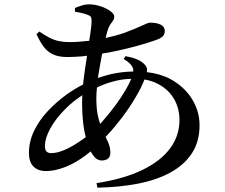

<svg xmlns="http://www.w3.org/2000/svg" viewBox="-20 -819 1040 889"><path d="M553 -546 561 -559Q590 -554 612.5 -545Q635 -536 650 -520Q659 -510 661 -499Q661 -492 660 -485Q722 -478 769 -453Q834 -417 869 -360.5Q904 -304 904 -239Q904 -164 869 -110Q834 -56 770.5 -21Q707 14 620.5 31Q534 48 431 50L427 29Q555 9 640 -32.5Q725 -74 768 -132.5Q811 -191 811 -263Q811 -317 786 -360.5Q761 -404 714 -429Q685 -445 649 -451Q634 -412 607 -367Q573 -309 527 -252Q499 -216 469 -185Q476 -170 482 -157Q491 -135 491 -113Q491 -93 480 -84.5Q469 -76 451 -76Q428 -76 411 -100Q405 -108 400 -118Q354 -80 308 -57Q245 -27 192 -27Q156 -27 135 -48Q114 -69 114 -111Q114 -164 138 -213.5Q162 -263 202.5 -306Q243 -349 292 -384Q328 -409 365 -428Q366 -435 366 -442Q373 -499 382 -554Q382 -558 383 -561Q371 -560 359 -558Q323 -555 290 -555Q253 -555 227 -566.5Q201 -578 183 -601.5Q165 -625 149 -661L162 -673Q188 -655 210 -644Q232 -633 254 -628.5Q276 -624 303 -624Q336 -624 369 -628Q381 -629 393 -630Q395 -643 397 -655Q404 -699 404 -722Q404 -736 400 -741.5Q396 -747 384 -751Q372 -756 357 -759Q342 -762 327 -765V-782Q341 -788 358.5 -793.5Q376 -799 389 -799Q418 -799 445.5 -790Q473 -781 491 -767.5Q509 -754 509 -743Q509 -731 502.5 -722.5Q496 -714 489 -703Q482 -692 477 -674Q473 -659 469 -643Q519 -654 556 -667Q607 -686 636.5 -700Q666 -714 674 -714Q708 -714 725.5 -704Q743 -694 743 -676Q743 -662 735.5 -653Q728 -644 711 -637Q693 -630 662.5 -620.5Q632 -611 594 -601Q556 -591 513 -582Q483 -575 453 -571Q448 -547 444 -522Q438 -489 433 -458Q463 -468 495 -476Q545 -487 597 -488Q598 -500 593 -509Q584 -527 553 -546ZM361 -378Q318 -350 284 -316Q238 -270 213 -224.5Q188 -179 188 -143Q188 -126 195 -118Q202 -110 217 -110Q244 -110 277 -124Q310 -138 344 -161Q361 -172 377 -184Q369 -214 365 -249Q360 -295 360 -340Q360 -358 361 -378ZM588 -454Q542 -453 498 -440Q465 -431 429 -414Q426 -387 426 -363Q426 -309 436 -271Q440 -258 444 -245Q453 -255 462 -266Q490 -298 516 -333.5Q542 -369 562 -403Q578 -431 588 -454Z"/></svg>

Font: Early Summer Mincho SemiBold
Style: Regular
Weight: 600
Designer: GuiWonder
Version: Version 1.002